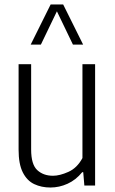

<svg xmlns="http://www.w3.org/2000/svg" viewBox="-20 -828 512 857"><path d="M205 9Q165 9 132.8 -6.2Q100.5 -21.5 81.8 -58.5Q63 -95.5 63 -159.5V-541.5H119V-160.5Q119 -94 146.2 -68.8Q173.5 -43.5 216.5 -43.5Q246.5 -43.5 285.2 -60.8Q324 -78 348 -122.5V-541.5H404.5V0H356.5L351.5 -59.5H347Q318.5 -24.5 281.5 -7.8Q244.5 9 205 9ZM117 -629 206 -808H262L351 -629H305.5L234 -777.5L162.5 -629Z"/></svg>

Font: Encode Sans Condensed Condensed Light
Style: Regular
Weight: 300
Width: 3
Designer: Multiple Designers
Foundry: Impallari Type
Version: Version 3.000; ttfautohint (v1.8.3) -l 8 -r 50 -G 200 -x 14 